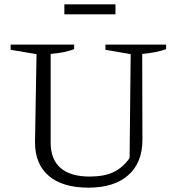

<svg xmlns="http://www.w3.org/2000/svg" viewBox="-20 -854 807 883"><path d="M387 9Q268 9 204.5 -45Q141 -99 141 -200L148 -605L29 -625V-649H321V-628Q300 -620 274 -614.5Q248 -609 213 -606V-198Q213 -121 258.5 -81.5Q304 -42 393 -42Q458 -42 501 -62Q544 -82 576 -127L581 -605L465 -625V-649H744V-628Q722 -620 695 -614.5Q668 -609 634 -606L635 -211Q635 -106 570 -48.5Q505 9 387 9ZM276 -788V-834H511V-788Z"/></svg>

Font: Piazzolla 24pt Light
Style: Regular
Weight: 300
Designer: Juan Pablo del Peral
Foundry: Huerta Tipografica
Version: Version 2.005